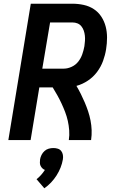

<svg xmlns="http://www.w3.org/2000/svg" viewBox="-20 -755 640 1035"><path d="M25 0 146 -735H370Q401 -735 431 -728.5Q461 -722 485.5 -706Q510 -690 526 -665.5Q542 -641 549.5 -612.5Q557 -584 557 -552.5Q557 -521 552 -490Q547 -458 535.5 -426.5Q524 -395 503.5 -367.5Q483 -340 454 -320.5Q425 -301 392 -292Q405 -270 416 -248Q427 -226 437 -202.5Q447 -179 455 -155Q463 -131 468 -105.5Q473 -80 474 -53.5Q475 -27 471 0H351Q355 -26 353 -52.5Q351 -79 345.5 -103.5Q340 -128 331 -151.5Q322 -175 311.5 -197.5Q301 -220 289 -241.5Q277 -263 264 -284H192L145 0ZM208 -385H324Q345 -385 366.5 -395Q388 -405 402 -423Q416 -441 423.5 -462.5Q431 -484 435 -506Q437 -520 438 -534.5Q439 -549 437.5 -563Q436 -577 431.5 -590Q427 -603 418.5 -613.5Q410 -624 397.5 -629Q385 -634 370 -634H250ZM219 260 177 211Q190 201 201.5 188Q213 175 222 161Q214 158 208 152Q202 146 198.5 138.5Q195 131 195 122Q195 113 196 104Q198 92 204 80Q210 68 220 59Q230 50 242.5 46.5Q255 43 268 43Q280 43 291.5 46.5Q303 50 310 59Q317 68 319 80Q321 92 319 104Q315 127 306.5 148.5Q298 170 285 190.5Q272 211 255.5 228.5Q239 246 219 260Z"/></svg>

Font: Iosevka Curly Extended Oblique
Style: Bold
Weight: 700
Width: 7
Italic angle: -9°
Monospace: yes
Designer: Belleve Invis
Foundry: Belleve Invis
Version: Version 11.1.0; ttfautohint (v1.8.3)